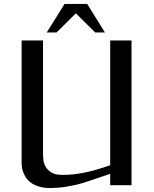

<svg xmlns="http://www.w3.org/2000/svg" viewBox="-20 -929 771 963"><path d="M532.7 -726.1H639.6V0H532.7V-57.1L413.6 -17.1Q389.2 -8.8 364.3 -2.9Q339.4 2.9 315.9 6.8Q292.5 10.7 271.5 12.5Q250.5 14.2 234.4 14.2Q199.7 14.2 175.3 6.6Q150.9 -1 134.8 -12.9Q118.7 -24.9 109.4 -39.6Q100.1 -54.2 95.5 -67.9Q90.8 -81.5 89.6 -93Q88.4 -104.5 88.4 -109.9V-726.1H195.8V-151.9Q195.8 -142.6 197.8 -125.7Q199.7 -108.9 209 -92.5Q218.3 -76.2 237.8 -64Q257.3 -51.8 292.5 -51.8Q321.3 -51.8 348.6 -54.7Q376 -57.6 404.5 -63.5Q433.1 -69.3 464.4 -78.4Q495.6 -87.4 532.7 -100.1ZM303.7 -909.2H417.5L506.3 -766.1H457.5L360.4 -862.3L263.7 -766.1H214.4Z"/></svg>

Font: Federo
Style: Regular
Weight: 400
Designer: Olexa M. Volochay | Cyreal.org
Foundry: Olexa M. Volochay | Cyreal.org
Version: Version 1.000